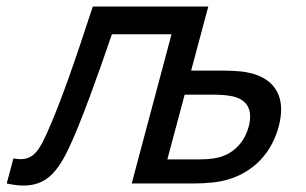

<svg xmlns="http://www.w3.org/2000/svg" viewBox="-72 -560 935 586"><path d="M-51.5 0C-32.4 4.2 -15.2 6.3 0.2 6.3C67.9 6.3 104.1 -33.8 141 -114C176.3 -189.5 227.5 -332 269.5 -455.5H451.5L330 0H506.5C527.5 0 567.5 0 602.9 -7C681.5 -22.5 752.5 -76.5 778.5 -173.5C783.6 -192.7 786 -210.1 786 -225.8C786 -292.7 742.2 -327.7 682.8 -339C654.3 -344.5 623.3 -344.5 593.8 -344.5H511.3L563.7 -540H211.2C158.7 -379.5 114.6 -250.5 72.3 -156C48.7 -103.4 31.4 -74.2 -9.5 -74.2C-16 -74.2 -23.1 -75 -31 -76.5ZM438.7 -73.5 491.6 -271H580.6C593.6 -271 619.5 -270.5 640.1 -265.5C671 -258 691.4 -238.6 691.4 -204C691.4 -194.9 690 -184.8 687 -173.5C671.6 -116 630.7 -88.5 595.8 -79.5C573.3 -74 549.2 -73.5 527.7 -73.5Z"/></svg>

Font: Manrope
Style: MediumItalic
Weight: 500
Italic angle: -15°
Designer: Mikhail Sharanda
Foundry: Mikhail Sharanda
Version: Version 4.502;hotconv 1.0.109;makeotfexe 2.5.65596